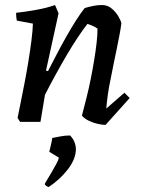

<svg xmlns="http://www.w3.org/2000/svg" viewBox="-20 -485 561 764"><path d="M400 12Q388 12 369.5 8Q351 4 333.5 -4.5Q316 -13 306 -25Q315 -59 324.5 -97Q334 -135 341.5 -173Q349 -211 355 -247.5Q361 -284 364.5 -315.5Q368 -347 368 -371Q362 -376 351 -381Q340 -386 328 -390Q310 -367 289 -335.5Q268 -304 246 -266.5Q224 -229 202 -189Q180 -149 159 -108L141 0H60L50 -16Q55 -41 62.5 -78Q70 -115 78 -156.5Q86 -198 93 -241Q100 -284 105 -323Q110 -362 111 -391L47 -403Q44 -416 44 -434Q81 -438 123 -445.5Q165 -453 199 -465L213 -432L163 -204L171 -202Q189 -237 207 -271.5Q225 -306 244 -339.5Q263 -373 281 -401.5Q299 -430 317 -453Q334 -458 351 -461.5Q368 -465 386 -465Q408 -465 424.5 -451Q441 -437 451 -420Q461 -403 463 -392Q460 -369 455 -343.5Q450 -318 444.5 -290.5Q439 -263 433 -235Q427 -202 420 -169.5Q413 -137 409 -108Q405 -79 403 -53L475 -116L496 -95ZM174 259Q170 259 164 254.5Q158 250 158 248Q158 246 166 233Q174 220 184.5 202Q195 184 204 167.5Q213 151 214 142L176 119Q177 115 180 103Q183 91 185.5 78.5Q188 66 188 64Q199 62 219 58Q239 54 259 54Q271 67 276.5 81Q282 95 282 110Q281 149 249.5 189.5Q218 230 174 259Z"/></svg>

Font: Labrada Medium
Style: Italic
Weight: 500
Italic angle: -7°
Designer: Mercedes Jáuregui
Foundry: Omnibus-Type Team
Version: Version 1.000